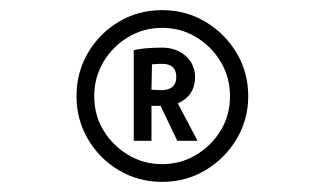

<svg xmlns="http://www.w3.org/2000/svg" viewBox="-20 -731 640 379"><path d="M300 -372Q253 -372 214.5 -395Q176 -418 153.5 -456.5Q131 -495 131 -541Q131 -588 153.5 -626.5Q176 -665 214.5 -688Q253 -711 300 -711Q347 -711 385.5 -688Q424 -665 447 -626.5Q470 -588 470 -541Q470 -495 447 -456.5Q424 -418 385.5 -395Q347 -372 300 -372ZM300 -407Q337 -407 367.5 -425.5Q398 -444 416 -474Q434 -504 434 -541Q434 -578 416 -608.5Q398 -639 367.5 -657.5Q337 -676 300 -676Q263 -676 232.5 -657.5Q202 -639 184 -608.5Q166 -578 166 -541Q166 -504 184 -474Q202 -444 232.5 -425.5Q263 -407 300 -407ZM244 -453V-632Q251 -634 266.5 -635.5Q282 -637 300 -637Q328 -637 346.5 -620.5Q365 -604 365 -579Q365 -542 331 -527L370 -453H330L297 -522H279V-453ZM300 -553Q328 -554 328 -579Q328 -605 300 -605Q293 -605 288 -604.5Q283 -604 280 -604L279 -554Q282 -554 287.5 -553.5Q293 -553 300 -553Z"/></svg>

Font: Epunda Sans
Style: Regular
Weight: 400
Designer: Simon Atzbach
Foundry: typofactur
Version: Version 2.204; ttfautohint (v1.8.4.7-5d5b)